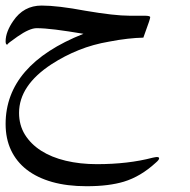

<svg xmlns="http://www.w3.org/2000/svg" viewBox="-20 -388 676 684"><path d="M535.2 191.4Q481 241.2 420.9 259.3Q395 267.1 362.5 271.2Q330.1 275.4 288.1 275.4Q219.2 275.4 165.8 260.3Q112.3 245.1 75.4 216.6Q38.6 188 19.3 147Q0 106 0 53.7Q0 -157.7 277.3 -267.6Q219.2 -277.3 178.2 -282.5Q137.2 -287.6 110.4 -287.6Q85.4 -287.6 42.5 -257.8Q5.9 -232.4 5.9 -229Q5.9 -228.5 6.8 -228.5Q0 -228.5 0 -240.2Q0 -258.3 7.3 -276.9Q14.6 -295.4 26.9 -313Q64 -368.2 128.4 -368.2Q185.5 -368.2 284.7 -349.6Q388.2 -332 441.4 -332H494.6Q515.1 -332 515.1 -326.7Q515.1 -323.2 510.7 -310.1L490.7 -253.9Q465.3 -253.4 434.8 -250Q404.3 -246.6 368.7 -239.7Q311.5 -230 261 -209.7Q210.4 -189.5 163.6 -159.2Q47.9 -83.5 47.9 14.2Q47.9 57.6 68.6 91.3Q89.4 125 126.2 148.7Q163.1 172.4 214.1 184.6Q265.1 196.8 325.2 196.8Q436.5 196.8 523.9 173.8Q529.3 172.4 532.7 172.1Q536.1 171.9 538.1 171.4Q546.9 171.4 546.9 175.8Q546.9 181.6 535.2 191.4Z"/></svg>

Font: XB Kayhan
Style: Regular
Weight: 400
Designer: Behnam
Foundry: Irmug
Version: Version 7.300 2009